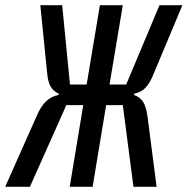

<svg xmlns="http://www.w3.org/2000/svg" viewBox="-54 -718 721 738"><path d="M86 -270Q103 -310 123.5 -329Q144 -348 171 -353L172 -358Q151 -367 140.5 -385.5Q130 -404 127 -439L101 -698H185L215 -393H279L330 -698H418L367 -393H431L559 -698H647L536 -433Q522 -398 505 -380.5Q488 -363 462 -358L461 -353Q484 -345 496 -326.5Q508 -308 513 -270L548 0H459L418 -314H354L302 0H214L266 -314H201L61 0H-34Z"/></svg>

Font: IBM Plex Mono Text
Style: Italic
Weight: 450
Italic angle: -9°
Monospace: yes
Designer: Mike Abbink, Paul van der Laan, Pieter van Rosmalen
Foundry: Bold Monday
Version: Version 2.1